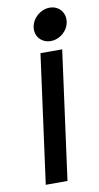

<svg xmlns="http://www.w3.org/2000/svg" viewBox="-88 -812 441 853"><g transform="rotate(-10 132.5 -386.0)"><path d="M180.5 -625C221.5 -625 258.8 -657 264.4 -698C269.9 -739 241.4 -772 200.4 -772C159.4 -772 120.9 -739 115.4 -698C109.8 -657 139.5 -625 180.5 -625ZM223.4 -580H125.4L47 0H145Z"/></g></svg>

Font: Charger
Style: ExBdIt
Weight: 400
Designer: Jasper
Foundry: Cannot Into Space Fonts
Version: Version 0.99